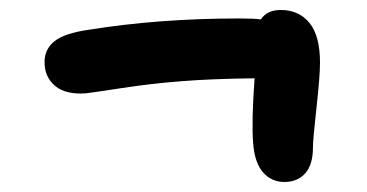

<svg xmlns="http://www.w3.org/2000/svg" viewBox="-20 -566 740 387"><path d="M152.8 -377.9Q112.3 -375 91.1 -392.8Q69.8 -410.6 69.8 -440.9Q69.8 -466.8 89.8 -482.9Q109.9 -499 158.2 -505.9Q300.3 -528.8 461.9 -528.8Q492.7 -528.8 505.9 -526.9Q518.1 -545.9 545.9 -545.9Q582.5 -545.9 603.8 -519.8Q625 -493.7 625 -439.9Q625 -412.1 617.9 -348.6Q610.8 -285.2 610.8 -269Q610.8 -233.9 595.2 -216.6Q579.6 -199.2 553.2 -199.2Q527.3 -199.2 510.3 -218.5Q493.2 -237.8 490.2 -277.8Q486.8 -321.8 493.2 -408.2Q407.2 -407.2 345.5 -402.3Q283.7 -397.5 225.1 -388.4Q166.5 -379.4 152.8 -377.9Z"/></svg>

Font: Shantell Sans Irregular Bouncy
Style: Regular
Weight: 600
Designer: Stephen Nixon, Anya Danilova, Shantell Martin
Foundry: Arrow Type
Version: Version 1.006;[9816181b4]